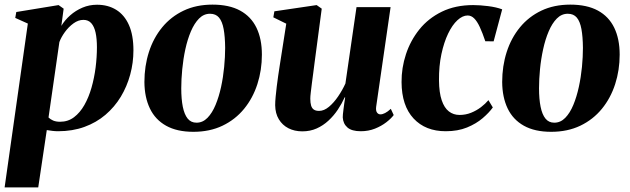

<svg xmlns="http://www.w3.org/2000/svg" viewBox="-28 -557 2726 831"><path d="M-8 254 92.5 -455 38 -479.5 42.5 -505 225.5 -535 247.5 -519.5 237.5 -445Q252.5 -470 276 -490.8Q299.5 -511.5 329 -524Q358.5 -536.5 392 -536.5Q439.5 -536.5 475 -514.5Q510.5 -492.5 530 -448.8Q549.5 -405 549.5 -339Q549.5 -285.5 535.5 -234Q521.5 -182.5 494.8 -138.2Q468 -94 428.5 -60.2Q389 -26.5 337.5 -7.8Q286 11 223.5 11Q211.5 11 199 9.5Q186.5 8 174.5 6L137.5 254ZM182 -48.5Q190 -40.5 202.2 -35.2Q214.5 -30 232 -30Q266.5 -30 292.5 -49.8Q318.5 -69.5 337.2 -102.5Q356 -135.5 368 -177.5Q380 -219.5 385.8 -264.8Q391.5 -310 391.5 -352.5Q391.5 -389 385.8 -415.5Q380 -442 367.2 -456.5Q354.5 -471 333 -471Q311 -471 290 -455.8Q269 -440.5 253 -418.5Q237 -396.5 229 -375Z M891.5 -537Q964 -537 1011.2 -511.2Q1058.5 -485.5 1082 -437Q1105.5 -388.5 1105.5 -320.5Q1105.5 -253.5 1086 -193Q1066.5 -132.5 1028.5 -86Q990.5 -39.5 935.2 -13Q880 13.5 809 13.5Q738 13.5 691 -12.8Q644 -39 620.8 -87.5Q597.5 -136 597 -202Q597 -271 616.5 -331.8Q636 -392.5 674 -438.8Q712 -485 766.8 -511Q821.5 -537 891.5 -537ZM881 -497.5Q854 -497.5 833.5 -476.8Q813 -456 798.2 -421.2Q783.5 -386.5 774.2 -344Q765 -301.5 760.8 -257.5Q756.5 -213.5 756.5 -175Q756.5 -128 763.2 -94.8Q770 -61.5 784.2 -43.8Q798.5 -26 822.5 -26Q849.5 -26 870 -47Q890.5 -68 905 -103Q919.5 -138 928.8 -180.5Q938 -223 942.2 -267.2Q946.5 -311.5 946.5 -350Q946 -398.5 940 -431.2Q934 -464 920 -480.8Q906 -497.5 881 -497.5Z M1280.5 11.5Q1246.5 11.5 1220.2 -2Q1194 -15.5 1178.8 -40.8Q1163.5 -66 1163 -101.5Q1163 -117.5 1165 -138.2Q1167 -159 1169.8 -182.5Q1172.5 -206 1176 -229Q1179.5 -252 1182.5 -272L1211 -454.5L1155 -482L1159.5 -508L1342.5 -535L1364.5 -519.5L1333.5 -285.5Q1331 -264.5 1327.8 -241.2Q1324.5 -218 1321.8 -195.8Q1319 -173.5 1317 -156.2Q1315 -139 1315 -130Q1315 -112 1318.5 -100.2Q1322 -88.5 1330.2 -82.8Q1338.5 -77 1353 -77Q1374.5 -77 1395.8 -94.8Q1417 -112.5 1435.5 -139.8Q1454 -167 1467 -195.5L1515 -526H1662.5L1600 -94.5Q1598 -77.5 1603.8 -69.8Q1609.5 -62 1618.5 -62Q1627.5 -62 1638.8 -67.8Q1650 -73.5 1663.5 -86L1676 -59Q1665 -44 1644 -27.8Q1623 -11.5 1594.8 -0.2Q1566.5 11 1533.5 11Q1494.5 11 1475.8 -5.2Q1457 -21.5 1455.5 -49Q1455.5 -53.5 1456.2 -63Q1457 -72.5 1458.8 -85Q1460.5 -97.5 1462.2 -110.8Q1464 -124 1466 -135.5L1464 -136Q1451.5 -108.5 1434 -82.2Q1416.5 -56 1393.5 -34.8Q1370.5 -13.5 1342.5 -1Q1314.5 11.5 1280.5 11.5Z M1901 11Q1813.5 11 1762 -44.2Q1710.5 -99.5 1710 -201.5Q1709.5 -263 1729 -322.2Q1748.5 -381.5 1787.2 -429.8Q1826 -478 1884.5 -506.5Q1943 -535 2020 -535Q2049 -535 2084.8 -530.5Q2120.5 -526 2145.5 -516.5L2108.5 -378L2072.5 -378.5Q2060 -415.5 2048.5 -440.2Q2037 -465 2024.2 -477.5Q2011.5 -490 1996 -490Q1974 -490 1951.8 -469.5Q1929.5 -449 1911.5 -411.5Q1893.5 -374 1882.5 -322.8Q1871.5 -271.5 1872 -209.5Q1872.5 -156 1883.8 -123Q1895 -90 1914.8 -74.8Q1934.5 -59.5 1961 -59.5Q1987.5 -59.5 2011 -69Q2034.5 -78.5 2053.8 -93.2Q2073 -108 2086 -123.5L2105 -92Q2089 -69.5 2061 -45.5Q2033 -21.5 1993.2 -5.2Q1953.5 11 1901 11Z M2440 -537Q2512.5 -537 2559.8 -511.2Q2607 -485.5 2630.5 -437Q2654 -388.5 2654 -320.5Q2654 -253.5 2634.5 -193Q2615 -132.5 2577 -86Q2539 -39.5 2483.8 -13Q2428.5 13.5 2357.5 13.5Q2286.5 13.5 2239.5 -12.8Q2192.5 -39 2169.2 -87.5Q2146 -136 2145.5 -202Q2145.5 -271 2165 -331.8Q2184.5 -392.5 2222.5 -438.8Q2260.5 -485 2315.2 -511Q2370 -537 2440 -537ZM2429.5 -497.5Q2402.5 -497.5 2382 -476.8Q2361.5 -456 2346.8 -421.2Q2332 -386.5 2322.8 -344Q2313.5 -301.5 2309.2 -257.5Q2305 -213.5 2305 -175Q2305 -128 2311.8 -94.8Q2318.5 -61.5 2332.8 -43.8Q2347 -26 2371 -26Q2398 -26 2418.5 -47Q2439 -68 2453.5 -103Q2468 -138 2477.2 -180.5Q2486.5 -223 2490.8 -267.2Q2495 -311.5 2495 -350Q2494.5 -398.5 2488.5 -431.2Q2482.5 -464 2468.5 -480.8Q2454.5 -497.5 2429.5 -497.5Z"/></svg>

Font: Merriweather 96pt ExtraBold
Style: Italic
Weight: 800
Italic angle: -7.8°
Version: Version 2.101